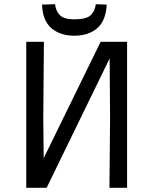

<svg xmlns="http://www.w3.org/2000/svg" viewBox="-20 -894 730 914"><path d="M105 0V-695H189L186 -329L188 -141L459 -695H585V0H501L504 -329L502 -616L202 0ZM334 -724Q267 -724 225 -759.5Q183 -795 180 -872L242 -874Q246 -841 265.5 -821.5Q285 -802 334 -802Q391 -802 411.5 -821.5Q432 -841 436 -874L488 -872Q484 -795 442.5 -759.5Q401 -724 334 -724Z"/></svg>

Font: Ruda
Style: Regular
Weight: 400
Designer: Mariela Monsalve and Angelina Sanchez
Foundry: Mariela Monsalve and Angelina Sanchez
Version: Version 2.000